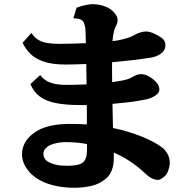

<svg xmlns="http://www.w3.org/2000/svg" viewBox="-20 -844 920 916"><path d="M652.8 -490.2Q668 -490.2 683.1 -483.2Q698.2 -476.1 711.9 -464.8Q726.1 -453.1 733.2 -441.7Q740.2 -430.2 740.2 -416Q740.2 -404.3 729.7 -394.8Q719.2 -385.3 704.8 -378.9Q690.4 -372.6 678.2 -370.1Q641.1 -362.3 600.3 -357.2Q559.6 -352.1 516.6 -348.6Q517.1 -320.3 517.8 -291.3Q518.6 -262.2 519 -233.4Q555.2 -226.1 588.9 -215.8Q644 -199.2 684.6 -180.2Q725.1 -161.1 750 -143.1Q768.6 -129.4 779.3 -109.6Q790 -89.8 790 -66.9Q790 -58.1 787.4 -46.6Q784.7 -35.2 780.5 -25.1Q776.4 -15.1 772 -9.8Q762.2 1 751.7 7.6Q741.2 14.2 731.9 14.2Q719.2 14.2 703.6 6.3Q688 -1.5 670.9 -18.1Q640.6 -46.9 604 -71.8Q567.4 -96.7 522.5 -116.2Q522.9 -113.8 522.9 -111.3V-106Q524.4 -63 514.9 -35.9Q505.4 -8.8 486.8 6.8Q457 33.2 417.5 42.5Q377.9 51.8 335 51.8Q296.4 51.8 259 45.4Q221.7 39.1 189 24.9Q156.2 10.7 130.9 -12.2Q111.3 -30.3 98.1 -55.4Q85 -80.6 85 -106.9Q85 -155.8 122.1 -192.9Q140.6 -211.4 166.7 -224.9Q192.9 -238.3 230 -245.6Q267.1 -252.9 317.9 -252.9Q336.9 -252.9 356.2 -252.2Q375.5 -251.5 394.5 -250.5V-296.4Q394.5 -319.3 394 -342.8H362.8Q294.4 -342.8 247.1 -352.1Q199.7 -361.3 170.2 -383.3Q140.6 -405.3 125 -442.9L171.9 -485.8Q189 -461.9 218.8 -450.4Q248.5 -439 295.9 -439Q320.8 -439 345.2 -439.7Q369.6 -440.4 393.1 -441.4Q392.6 -466.3 392.3 -490.7Q392.1 -515.1 391.6 -538.6Q365.2 -537.6 340.1 -536.9Q314.9 -536.1 292 -536.1Q230 -536.1 189.5 -549.8Q148.9 -563.5 125 -587.2Q101.1 -610.8 87.9 -640.1L129.9 -687Q144 -664.6 163.6 -653.3Q183.1 -642.1 208.5 -638.4Q233.9 -634.8 265.1 -634.8Q293.9 -634.8 325.9 -635.7Q357.9 -636.7 389.6 -638.2Q389.2 -665.5 388.2 -688Q387.7 -709 384.8 -722.2Q381.8 -735.4 375 -743.2Q368.7 -750.5 357.9 -753.4Q347.2 -756.3 330.1 -756.8L345.2 -807.1Q367.7 -815.9 388.9 -820.1Q410.2 -824.2 422.9 -824.2Q437 -824.2 454.8 -820.8Q472.7 -817.4 490.2 -809.6Q507.8 -801.8 521 -788.1Q528.3 -780.3 534.7 -770.3Q541 -760.3 541 -748Q541 -741.2 539.3 -734.1Q537.6 -727.1 532.2 -717.8Q527.3 -710 523.2 -692.1Q519 -674.3 516.6 -647.9Q524.9 -648.9 532.2 -649.9Q539.6 -650.9 544.9 -651.9Q568.4 -656.7 587.6 -662.6Q606.9 -668.5 619.1 -675.8Q628.9 -682.1 645.8 -688Q662.6 -693.8 675.8 -693.8Q690.9 -693.8 708 -687Q725.1 -680.2 743.2 -668.9Q757.3 -660.2 763.2 -650.6Q769 -641.1 769 -628.9Q769 -621.6 767.1 -614.3Q765.1 -606.9 759.8 -600.1Q752 -589.4 736.6 -581.1Q721.2 -572.8 698.2 -568.8Q657.2 -562.5 610.4 -556.9Q563.5 -551.3 514.6 -546.9V-501Q514.6 -477.1 515.1 -452.1Q535.6 -455.1 553.2 -458Q569.8 -460.9 584 -464.8Q598.1 -468.8 606.9 -474.1Q616.7 -479.5 627.9 -484.9Q639.2 -490.2 652.8 -490.2ZM211.9 -70.8Q227.1 -63 246.8 -58.1Q266.6 -53.2 298.8 -53.2Q335 -53.2 354 -58.6Q373 -64 381.8 -75.2Q395 -91.8 395 -129.9V-156.7Q349.1 -166 291 -166Q274.4 -166 257.8 -163.1Q241.2 -160.2 227.5 -155Q213.9 -149.9 206.1 -144Q194.8 -134.8 190.9 -126.5Q187 -118.2 187 -111.8Q187 -84.5 211.9 -70.8Z"/></svg>

Font: BIZ UDPMincho
Style: Bold
Weight: 700
Designer: TypeBank Co., Ltd.
Foundry: Morisawa Inc.
Version: Version 1.06